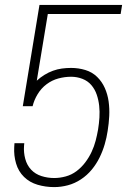

<svg xmlns="http://www.w3.org/2000/svg" viewBox="-20 -755 540 783"><path d="M201 8Q166 8 133.5 -1.5Q101 -11 78 -33.5Q55 -56 45.5 -88.5Q36 -121 38 -155L39 -171H79L78 -160Q76 -133 83 -107Q90 -81 107 -63Q124 -45 149 -37Q174 -29 201 -29Q224 -29 248 -35.5Q272 -42 292 -57Q312 -72 327.5 -92.5Q343 -113 353.5 -135.5Q364 -158 370 -181Q376 -204 380 -227Q384 -252 385.5 -276Q387 -300 384.5 -323.5Q382 -347 374.5 -369Q367 -391 352.5 -408Q338 -425 316 -433.5Q294 -442 270 -442Q244 -442 218 -435Q192 -428 170 -411.5Q148 -395 133.5 -371Q119 -347 113 -322H73L141 -735H478L472 -698H175L130 -426Q144 -439 161 -449.5Q178 -460 196 -466.5Q214 -473 232.5 -475.5Q251 -478 270 -478Q300 -478 328 -469.5Q356 -461 376 -441.5Q396 -422 407.5 -396Q419 -370 423 -341Q427 -312 425.5 -282Q424 -252 419 -221Q415 -194 407 -166.5Q399 -139 386 -112.5Q373 -86 354 -63Q335 -40 310 -23.5Q285 -7 257 0.5Q229 8 201 8Z"/></svg>

Font: Iosevka SS04 XLt Obl
Style: Regular
Weight: 200
Italic angle: -9°
Monospace: yes
Designer: Belleve Invis
Foundry: Belleve Invis
Version: Version 19.0.0; ttfautohint (v1.8.4)